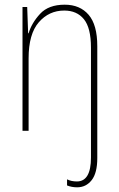

<svg xmlns="http://www.w3.org/2000/svg" viewBox="-20 -558 509 819"><path d="M395 116V-361Q395 -452 358 -495Q321 -538 256 -538Q187 -538 151 -499Q115 -460 102 -416H100L96 -528H76V0H102V-309Q102 -413 145.5 -463Q189 -513 254 -513Q308 -513 338 -476Q368 -439 368 -355V114Q368 216 308 216Q284 216 266 207V233Q286 241 309 241Q347 241 371 210.5Q395 180 395 116Z"/></svg>

Font: Noto Sans Display SemiCondensed Thin
Style: Regular
Weight: 250
Width: 4
Designer: Monotype Design team
Foundry: Monotype Imaging Inc.
Version: 1.000